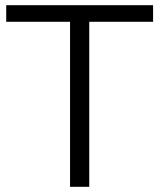

<svg xmlns="http://www.w3.org/2000/svg" viewBox="-20 -720 614 740"><path d="M324 0V-636H570V-700H4V-636H250V0Z"/></svg>

Font: Montserrat Z
Style: Regular
Weight: 400
Designer: Julieta Ulanovsky
Foundry: Julieta Ulanovsky
Version: Version 8.000